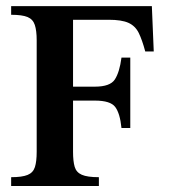

<svg xmlns="http://www.w3.org/2000/svg" viewBox="-20 -619 575 639"><path d="M491.7 -447.8H463.4Q453.1 -486.3 441.7 -509.5Q430.2 -532.7 407.5 -543Q384.8 -553.2 341.8 -553.2H223.1V-330.6H295.9Q346.7 -330.6 362.3 -354.7Q377.9 -378.9 384.3 -427.2H413.6V-192.9H384.3Q379.4 -241.7 363.5 -262.9Q347.7 -284.2 295.9 -284.2H223.1V-113.8Q223.1 -82.5 228.5 -64Q233.9 -45.4 252.2 -37.4Q270.5 -29.3 309.1 -29.3V0H17.1V-29.3Q53.7 -29.3 72 -36.9Q90.3 -44.4 96.2 -63Q102.1 -81.5 102.1 -113.8V-484.9Q102.1 -517.1 95.9 -535.9Q89.8 -554.7 71.8 -562.3Q53.7 -569.8 17.1 -569.8V-598.6H485.4Z"/></svg>

Font: Scheherazade New SemiBold
Style: Regular
Weight: 600
Designer: SIL International
Foundry: SIL International
Version: Version 4.000